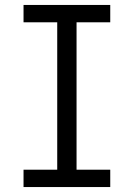

<svg xmlns="http://www.w3.org/2000/svg" viewBox="-20 -755 540 775"><path d="M75 0V-70H211V-665H75V-735H425V-665H289V-70H425V0Z"/></svg>

Font: Iosevka MaddieWtf
Style: Regular
Weight: 400
Monospace: yes
Designer: Belleve Invis
Foundry: Belleve Invis
Version: Version 31.3.0; ttfautohint (v1.8.3)